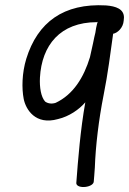

<svg xmlns="http://www.w3.org/2000/svg" viewBox="-20 -486 501 745"><path d="M82 -258C65 -202 64 -143 72 -102C80 -62 117 1 205 -24C248 -34 287 -61 311 -89C292 18 283 131 276 225C278 249 346 242 344 216C345 202 346 196 348 164C351 80 363 -21 382 -117C399 -202 408 -277 419 -355C436 -358 458 -378 460 -406L461 -418C461 -451 430 -462 391 -465C227 -474 126 -400 82 -258ZM135 -185C142 -310 213 -400 356 -400C356 -400 359 -401 359 -402L356 -391C354 -383 352 -374 350 -359C348 -349 344 -336 341 -318L329 -264C305 -185 264 -119 196 -87C181 -82 166 -84 155 -92C139 -110 133 -147 135 -185Z"/></svg>

Font: Stray Cat
Style: ExBdExtObl
Weight: 800
Version: Version 1.0